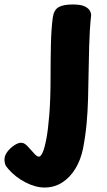

<svg xmlns="http://www.w3.org/2000/svg" viewBox="-126 -574 476 858"><path d="M110 -497Q115 -530 136 -542Q157 -554 199 -554Q236 -554 253.5 -545Q271 -536 276.5 -524.5Q282 -513 281 -503Q280 -493 278.5 -478.5Q277 -464 275.5 -438Q274 -412 272.5 -368Q271 -324 270 -254Q269 -190 267.5 -133Q266 -76 261 -21.5Q256 33 245 90Q235 140 211 179.5Q187 219 152 241.5Q117 264 73 264Q33 264 -12 241Q-57 218 -89 181Q-100 169 -103 159.5Q-106 150 -106 139Q-106 121 -93 104Q-80 87 -62.5 75.5Q-45 64 -33 64Q-22 64 -13.5 70Q-5 76 5 88Q19 104 29.5 115Q40 126 48 126Q56 126 64.5 107.5Q73 89 81 47.5Q89 6 94.5 -63.5Q100 -133 100 -236Q100 -307 101.5 -375.5Q103 -444 110 -497Z"/></svg>

Font: Playpen Sans
Style: Bold
Weight: 700
Designer: Laura Meseguer, Veronika Burian, José Scaglione
Foundry: TypeTogether
Version: Version 1.001